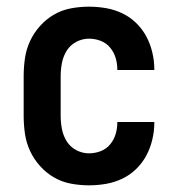

<svg xmlns="http://www.w3.org/2000/svg" viewBox="-20 -548 540 576"><path d="M247 8Q220 8 193 3Q166 -2 142.5 -15.5Q119 -29 100.5 -49.5Q82 -70 70.5 -94.5Q59 -119 55 -146Q51 -173 51 -200V-320Q51 -347 55 -374Q59 -401 70.5 -425.5Q82 -450 100.5 -470.5Q119 -491 142.5 -504.5Q166 -518 193 -523Q220 -528 247 -528Q273 -528 298.5 -523.5Q324 -519 347 -508Q370 -497 388.5 -479Q407 -461 419 -438.5Q431 -416 437 -390.5Q443 -365 443 -340V-338H332V-339Q332 -357 327 -374Q322 -391 310.5 -405Q299 -419 282 -425.5Q265 -432 247 -432Q227 -432 209 -422.5Q191 -413 180.5 -396.5Q170 -380 166 -360Q162 -340 162 -320V-200Q162 -180 166 -160Q170 -140 180.5 -123.5Q191 -107 209 -97.5Q227 -88 247 -88Q265 -88 282 -94.5Q299 -101 310.5 -115Q322 -129 327 -146Q332 -163 332 -181V-182H443V-180Q443 -155 437 -129.5Q431 -104 419 -81.5Q407 -59 388.5 -41Q370 -23 347 -12Q324 -1 298.5 3.5Q273 8 247 8Z"/></svg>

Font: Iosevka Web
Style: Bold
Weight: 700
Monospace: yes
Designer: Belleve Invis
Foundry: Belleve Invis
Version: Version 28.0.3; ttfautohint (v1.8.3)